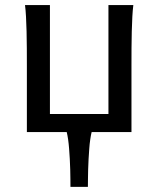

<svg xmlns="http://www.w3.org/2000/svg" viewBox="-20 -518 621 753"><path d="M339.4 0Q336.4 11.7 334 28.6Q331.5 45.4 330.1 64.9Q328.6 84.5 327.4 105.5Q326.2 126.5 325.7 146.5Q325.2 166.5 325 184.3Q324.7 202.1 324.7 214.8H256.3Q256.3 202.1 256.1 184.3Q255.9 166.5 255.4 146.5Q254.9 126.5 253.7 105.5Q252.4 84.5 251 64.9Q249.5 45.4 247.1 28.6Q244.6 11.7 241.7 0H85.4V-258.8Q85.4 -294.4 85.2 -329.1Q85 -363.8 84.2 -394.8Q83.5 -425.8 82 -452.4Q80.6 -479 78.1 -498H175.8V-70.8H405.3V-498H502.9Q500.5 -479 499 -452.4Q497.6 -425.8 496.8 -394.8Q496.1 -363.8 495.8 -329.1Q495.6 -294.4 495.6 -258.8V0Z"/></svg>

Font: Andika
Style: Regular
Weight: 400
Designer: Victor Gaultney, Annie Olsen, Julie Remington, Don Collingsworth, Eric Hays
Foundry: SIL International
Version: Version 1.001